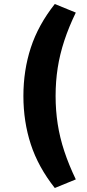

<svg xmlns="http://www.w3.org/2000/svg" viewBox="-20 -743 434 960"><path d="M254 197Q171 92 134 -21.5Q97 -135 97 -263Q97 -391 134 -504.5Q171 -618 254 -723L359 -680Q324 -608 301.5 -539.5Q279 -471 268.5 -403.5Q258 -336 258 -263Q258 -191 268.5 -123Q279 -55 301.5 13Q324 81 359 154Z"/></svg>

Font: Nunito Sans 9pt ExtraBold
Style: Regular
Weight: 800
Version: Version 3.101;gftools[0.9.27]